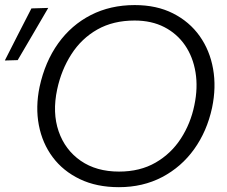

<svg xmlns="http://www.w3.org/2000/svg" viewBox="-48 -746 916 776"><path d="M432.5 10.5Q342.5 10.5 274.8 -22Q207 -54.5 165 -110.8Q123 -167 109 -240.2Q95 -313.5 112 -395Q134 -496.5 187.2 -570.8Q240.5 -645 319.2 -685.2Q398 -725.5 496.5 -725.5Q585 -725.5 651.2 -692Q717.5 -658.5 758.8 -600.5Q800 -542.5 813.2 -467.8Q826.5 -393 809 -310Q788.5 -215.5 736.8 -143.2Q685 -71 607.2 -30.2Q529.5 10.5 432.5 10.5ZM433 -52.5Q518 -52.5 580.8 -88.8Q643.5 -125 683 -186Q722.5 -247 737.5 -320.5Q752.5 -391.5 742.2 -453.8Q732 -516 699.8 -563Q667.5 -610 616 -636.5Q564.5 -663 496 -663Q409.5 -663 345.5 -626.8Q281.5 -590.5 240.8 -527.2Q200 -464 183 -384.5Q163 -290.5 189 -215.2Q215 -140 278.2 -96.2Q341.5 -52.5 433 -52.5ZM-28.5 -501.5Q-1 -555.5 25.5 -607.8Q52 -660 79 -712L147 -714Q115.5 -660 85 -607.8Q54.5 -555.5 23.5 -503Z"/></svg>

Font: Commissioner Light
Style: Italic
Weight: 300
Italic angle: -12°
Designer: Kostas Bartsokas
Foundry: Kostas Bartsokas
Version: Version 1.000; ttfautohint (v1.8.3)